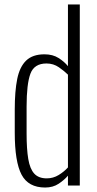

<svg xmlns="http://www.w3.org/2000/svg" viewBox="-20 -830 435 859"><path d="M182 9Q107 9 76.5 -48.5Q46 -106 46 -237V-340Q46 -422 57 -476.5Q68 -531 97 -559Q126 -587 179 -587Q216 -587 242 -570.5Q268 -554 284 -534V-810H337V0H284V-44Q268 -25 242.5 -8Q217 9 182 9ZM189 -32Q218 -32 242.5 -47Q267 -62 284 -81V-496Q268 -512 243.5 -529Q219 -546 188 -546Q133 -546 116 -500Q99 -454 99 -353V-233Q99 -163 106.5 -118.5Q114 -74 133.5 -53Q153 -32 189 -32Z"/></svg>

Font: Oswald ExtraLight
Style: Regular
Weight: 250
Designer: Vernon Adams
Foundry: Vernon Adams
Version: Version 4.100; ttfautohint (v1.8.1.43-b0c9)